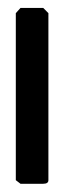

<svg xmlns="http://www.w3.org/2000/svg" viewBox="-20 -430 190 476"><path d="M30.8 -410.3H87.2L100 -397.4V16.7Q100 25.6 87.2 25.6H30.8L19.2 16.7V-397.4Z"/></svg>

Font: Suranna
Style: Regular
Weight: 400
Version: Version 1.0.5; ttfautohint (v1.2.42-39fb)